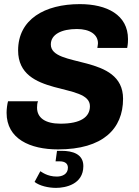

<svg xmlns="http://www.w3.org/2000/svg" viewBox="-20 -716 675 933"><path d="M578 -236C578 -457 227 -383 227 -500C227 -549 279 -575 354 -575C417 -575 456 -548 456 -506C456 -504 455 -493 453 -483H598C602 -504 602 -516 602 -526C602 -644 499 -696 368 -696C197 -696 68 -622 68 -471C68 -241 417 -318 417 -200C417 -147 372 -115 274 -115C199 -115 160 -144 160 -193C160 -201 161 -218 165 -224H19C15 -209 12 -186 12 -168C12 -41 126 10 262 10C480 10 578 -90 578 -236ZM176 116 148 168C172 187 215 197 252 197C298 197 385 180 385 91C385 32 332 17 280 17H257L250 68H270C296 68 310 79 310 99C310 130 283 142 256 142C209 142 182 119 176 116Z"/></svg>

Font: Chivo
Style: Bold Italic
Weight: 700
Italic angle: -8°
Designer: Hector Gatti
Foundry: Omnibus-Type
Version: Version 1.003;PS 001.003;hotconv 1.0.70;makeotf.lib2.5.58329